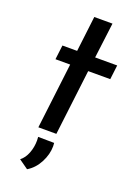

<svg xmlns="http://www.w3.org/2000/svg" viewBox="-153 -659 665 932"><g transform="rotate(20 180.0 -193.0)"><path d="M260 -596 237 -413H351L342 -339H228L187 0H94L135 -339H59L68 -413H144L166 -596ZM64 176Q86 159 98 128Q110 97 110 62Q110 50 109 44L192 45Q193 50 193 62Q193 104 171 146Q149 188 112 210Z"/></g></svg>

Font: Josefin Sans
Style: Italic
Weight: 400
Italic angle: -7°
Designer: Santiago Orozco
Foundry: Typemade
Version: Version 2.000